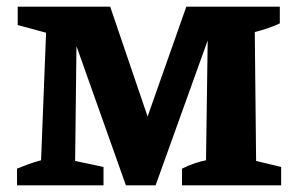

<svg xmlns="http://www.w3.org/2000/svg" viewBox="-20 -555 893 575"><path d="M747 -73 822 -55V0H525V-50Q543 -59 562 -65.5Q581 -72 597 -75L602 -434L446 0H357L209 -417L205 -73L290 -55V0H31V-50Q48 -57 64.5 -63Q81 -69 103 -75L118 -457L33 -480V-535H310L422 -206L538 -535H818V-485Q801 -477 782 -470.5Q763 -464 743 -459Z"/></svg>

Font: Piazzolla SC
Style: Bold
Weight: 700
Designer: Juan Pablo del Peral
Foundry: Huerta Tipografica
Version: Version 1.330